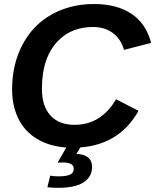

<svg xmlns="http://www.w3.org/2000/svg" viewBox="-20 -718 765 946"><path d="M551.8 -229 662.6 -171.9Q560.1 9.8 337.9 9.8Q244.6 9.8 177.2 -25.4Q109.4 -60.5 74.5 -125.7Q39.6 -190.9 39.6 -277.8Q39.6 -400.9 90.8 -498Q142.1 -594.7 234.1 -646.5Q326.2 -698.2 443.4 -698.2Q555.7 -698.2 627.7 -650.1Q699.7 -602.1 724.6 -506.8L590.8 -472.2Q576.7 -524.4 536.6 -554.7Q496.6 -585 439 -585Q335.4 -585 270.5 -521Q186.5 -439.5 186.5 -279.8Q186.5 -195.3 228.3 -149.2Q270 -103 347.7 -103Q478 -103 551.8 -229ZM356.9 40.5Q391.1 41 412.4 56.9Q433.6 72.8 433.6 105Q433.6 152.3 392.6 179.9Q351.6 207.5 265.1 207.5Q240.7 207.5 213.4 204.6L227.5 147.5Q246.6 150.9 267.6 150.9Q307.1 150.9 325.2 142.3Q343.3 133.8 343.3 113.3Q343.3 82.5 289.6 82.5Q283.2 83 276.9 83Q270.5 83 263.7 83.5L311.5 0H380.4Z"/></svg>

Font: Arimo
Style: Bold Italic
Weight: 700
Italic angle: -12°
Designer: Steve Matteson
Foundry: Monotype Imaging Inc.
Version: Version 1.33